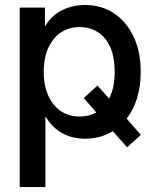

<svg xmlns="http://www.w3.org/2000/svg" viewBox="-20 -546 622 770"><path d="M59.1 204.1V-515.6H160.2V-441.4H161.6Q186 -483.9 228.5 -504.9Q271 -525.9 321.3 -525.9Q387.7 -525.9 438 -491.9Q488.3 -458 516.4 -397.7Q544.4 -337.4 544.4 -257.8Q544.4 -200.7 529.8 -152.8Q515.1 -105 487.8 -70.3L544.9 -4.9L489.7 44.9L432.6 -20Q383.3 10.3 320.8 10.3Q270.5 10.3 230 -11.7Q189.5 -33.7 163.6 -77.6H162.1V204.1ZM371.1 -203.1 417.5 -150.4Q439.9 -193.8 439.9 -257.8Q439.9 -345.2 401.1 -391.4Q362.3 -437.5 299.8 -437.5Q233.9 -437.5 194.6 -388.4Q155.3 -339.4 155.3 -257.8Q155.3 -176.8 194.6 -127.7Q233.9 -78.6 299.8 -78.6Q337.4 -78.6 366.2 -95.2L315.9 -152.8Z"/></svg>

Font: Inter Display Medium
Style: Regular
Weight: 500
Designer: Rasmus Andersson
Foundry: rsms
Version: Version 4.001;git-9221beed3